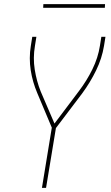

<svg xmlns="http://www.w3.org/2000/svg" viewBox="-20 -914 540 934"><path d="M184 0 232 -293 161 -462Q150 -488 142 -515.5Q134 -543 129.5 -572Q125 -601 125 -631Q125 -661 130 -691L137 -735H157L150 -691Q140 -632 149 -575.5Q158 -519 178 -469L245 -313L364 -471Q402 -521 429.5 -577Q457 -633 466 -691L473 -735H493L486 -691Q476 -630 447.5 -571.5Q419 -513 380 -460L252 -291L204 0ZM190 -876 191 -894H491L490 -876Z"/></svg>

Font: Iosevka Term Curly Th Obl
Style: Regular
Weight: 100
Italic angle: -9°
Designer: Belleve Invis
Foundry: Belleve Invis
Version: Version 32.3.0